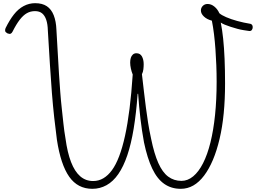

<svg xmlns="http://www.w3.org/2000/svg" viewBox="-20 -1169 1628 1208"><path d="M561 19Q469 19 415.5 -57Q362 -133 338 -290Q329 -358 321 -430.5Q313 -503 306.5 -585Q300 -667 294 -764.5Q288 -862 281 -978Q280 -1017 271 -1044Q262 -1071 245 -1085Q228 -1099 200 -1099Q172 -1099 149 -1086Q126 -1073 104 -1044.5Q82 -1016 59 -970Q54 -960 47 -957Q40 -954 27 -959Q14 -966 12.5 -974Q11 -982 15 -992Q40 -1043 67.5 -1078Q95 -1113 129 -1131Q163 -1149 201 -1149Q246 -1149 274.5 -1130Q303 -1111 318 -1073Q333 -1035 335 -981Q340 -903 343.5 -834.5Q347 -766 351 -706Q355 -646 359 -592Q363 -538 368.5 -488.5Q374 -439 379 -391.5Q384 -344 392 -298Q404 -209 427 -149.5Q450 -90 484.5 -60Q519 -30 566 -30Q601 -30 630.5 -47.5Q660 -65 684.5 -98.5Q709 -132 729.5 -185.5Q750 -239 766.5 -314Q783 -389 795 -484.5Q807 -580 815 -700Q808 -717 803.5 -737.5Q799 -758 799 -775Q799 -792 803 -805Q807 -818 816 -826Q825 -834 838 -834Q862 -834 873 -814Q884 -794 884 -765Q884 -749 882 -732.5Q880 -716 873 -702Q880 -641 886 -590Q892 -539 898 -492.5Q904 -446 911.5 -398Q919 -350 931 -295Q950 -202 976 -143.5Q1002 -85 1038 -58Q1074 -31 1122 -31Q1161 -31 1195.5 -59.5Q1230 -88 1257.5 -142Q1285 -196 1304 -272.5Q1323 -349 1333 -445.5Q1343 -542 1343 -655Q1343 -708 1341 -759Q1339 -810 1335.5 -859Q1332 -908 1326.5 -953.5Q1321 -999 1313 -1039Q1282 -1047 1263 -1065Q1244 -1083 1244 -1103Q1244 -1120 1256 -1132Q1268 -1144 1286 -1144Q1309 -1144 1329 -1127.5Q1349 -1111 1360 -1086Q1373 -1074 1403 -1061Q1433 -1048 1473 -1037Q1513 -1026 1556 -1019Q1563 -1017 1566.5 -1011.5Q1570 -1006 1570 -998Q1570 -988 1564.5 -980.5Q1559 -973 1548 -974Q1535 -976 1514.5 -979Q1494 -982 1472.5 -988Q1451 -994 1430.5 -1000.5Q1410 -1007 1393.5 -1014Q1377 -1021 1369 -1027Q1378 -983 1384 -926Q1390 -869 1393 -798.5Q1396 -728 1396 -643Q1396 -543 1387.5 -456Q1379 -369 1361.5 -295Q1344 -221 1319.5 -163Q1295 -105 1264 -64Q1233 -23 1196.5 -2Q1160 19 1117 19Q1058 19 1013.5 -12Q969 -43 938 -108Q907 -173 886 -273Q879 -311 873.5 -348Q868 -385 863.5 -423Q859 -461 855.5 -499.5Q852 -538 849 -579H846Q837 -456 821 -359.5Q805 -263 781 -192Q757 -121 724.5 -74Q692 -27 650.5 -4Q609 19 561 19Z"/></svg>

Font: Playwrite CL ExtraLight
Style: Regular
Weight: 200
Designer: Veronika Burian, José Scaglione
Foundry: TypeTogether
Version: Version 1.002